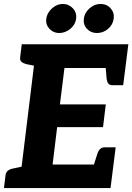

<svg xmlns="http://www.w3.org/2000/svg" viewBox="-29 -951 669 971"><path d="M67 0 156 -727H620L605 -607H297L274 -423H506L492 -308H260L237 -119H545L530 0ZM439 -97 463 -172Q468 -188 477 -197Q486 -206 502 -206H556L545 -119ZM504 -630 605 -607 594 -520H540Q525 -520 518.5 -529Q512 -538 510 -554ZM179 -727 152 -617 103 -627Q88 -631 79.5 -638.5Q71 -646 73 -662L81 -727ZM-9 0 -1 -65Q1 -80 11 -88Q21 -96 38 -99L89 -110V0ZM356 -856Q352 -826 326.5 -805Q301 -784 270 -784Q241 -784 221 -805.5Q201 -827 205 -856Q209 -886 234 -908.5Q259 -931 288 -931Q319 -931 339.5 -909Q360 -887 356 -856ZM546 -857Q542 -826 517.5 -805Q493 -784 461 -784Q431 -784 411 -805Q391 -826 395 -857Q399 -887 424 -909Q449 -931 479 -931Q511 -931 530.5 -909Q550 -887 546 -857Z"/></svg>

Font: Aleo ExtraBold
Style: Italic
Weight: 800
Italic angle: -7°
Designer: Alessio Laiso
Foundry: Alessio Laiso
Version: Version 2.001;gftools[0.9.29]